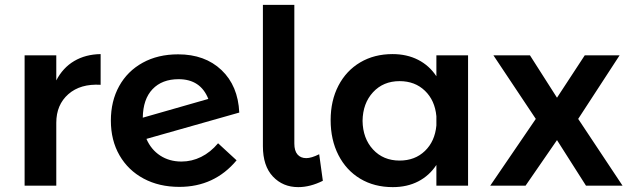

<svg xmlns="http://www.w3.org/2000/svg" viewBox="-20 -762 2589 788"><path d="M393 -540V-414Q310 -419 260.5 -375.5Q211 -332 211 -258V0H81V-535H211V-432Q238 -484 284.5 -511.5Q331 -539 393 -540Z M875 -174 951 -104Q860 5 716 5Q633 5 569.5 -29Q506 -63 470.5 -124.5Q435 -186 435 -267Q435 -347 469 -408.5Q503 -470 565.5 -504.5Q628 -539 711 -539Q821 -539 889 -474.5Q957 -410 962 -300L581 -192Q600 -148 637.5 -123.5Q675 -99 725 -99Q767 -99 805.5 -118Q844 -137 875 -174ZM566 -279 835 -356Q803 -437 713 -437Q645 -437 606 -396Q567 -355 566 -279Z M1237 -113Q1258 -113 1290 -129L1305 -20Q1253 6 1204 6Q1141 6 1100 -37.5Q1059 -81 1059 -162V-742H1188V-173Q1188 -143 1201 -128Q1214 -113 1237 -113Z M1901 -535V0H1771V-85Q1742 -41 1696.5 -17.5Q1651 6 1592 6Q1516 6 1458.5 -28.5Q1401 -63 1369 -125.5Q1337 -188 1337 -269Q1337 -349 1369 -410.5Q1401 -472 1458.5 -506Q1516 -540 1591 -540Q1650 -540 1696 -516.5Q1742 -493 1771 -449V-535ZM1771 -247V-285Q1765 -350 1724 -389.5Q1683 -429 1620 -429Q1553 -429 1511 -383.5Q1469 -338 1468 -266Q1469 -194 1511 -148.5Q1553 -103 1620 -103Q1683 -103 1724 -142.5Q1765 -182 1771 -247Z M2005 -535H2155L2266 -361L2380 -535H2523L2353 -274L2535 0H2385L2266 -187L2137 0H1992L2179 -274Z"/></svg>

Font: TypoPRO Montserrat Alternates
Style: Regular
Weight: 500
Designer: Julieta Ulanovsky
Foundry: Julieta Ulanovsky
Version: Version 6.001